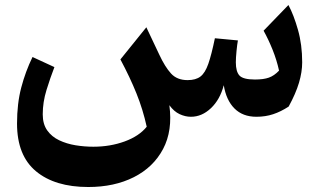

<svg xmlns="http://www.w3.org/2000/svg" viewBox="-20 -460 1276 770"><path d="M1008.3 8.3Q953.6 8.3 920.4 -24.9Q887.2 -58.1 877.4 -118.2Q862.3 -60.5 825.9 -26.1Q789.6 8.3 745.6 8.3Q723.1 8.3 700.4 -2.2Q677.7 -12.7 659.2 -38.1Q672.9 64 634 137.5Q595.2 210.9 516.8 250.5Q438.5 290 334 290Q200.2 290 124.3 226.8Q48.3 163.6 48.3 35.6Q48.3 -44.9 65.2 -108.9Q82 -172.9 110.4 -231.4L198.2 -190.9Q181.6 -147.9 166.5 -99.1Q151.4 -50.3 151.4 -1.5Q151.4 37.6 169.4 63Q187.5 88.4 217.3 102.5Q247.1 116.7 283 122.6Q318.8 128.4 354.5 128.4Q421.9 128.4 480 107.2Q538.1 85.9 568.4 48.3Q553.2 -21 527.3 -85.2Q501.5 -149.4 462.9 -221.7L566.9 -350.6L619.1 -240.2Q641.6 -191.9 665.8 -165.3Q689.9 -138.7 732.4 -138.7Q765.1 -138.7 783.9 -153.1Q802.7 -167.5 815.4 -203.9Q828.1 -240.2 841.8 -306.6L934.1 -297.9Q931.2 -282.7 928.5 -254.9Q925.8 -227.1 925.8 -210Q925.8 -172.9 940.4 -157Q955.1 -141.1 1002.4 -141.1Q1037.1 -141.1 1058.3 -148.7Q1079.6 -156.2 1099.1 -176.8Q1089.8 -219.2 1073.2 -260.5Q1056.6 -301.8 1037.1 -336.9L1136.7 -439.9Q1158.2 -399.9 1175 -340.3Q1191.9 -280.8 1191.9 -210Q1191.9 -171.4 1179 -127.9Q1166 -84.5 1137.7 -32.7Q1106.4 -12.2 1075.4 -2Q1044.4 8.3 1008.3 8.3Z"/></svg>

Font: Pinar-FD SemiBold
Style: Regular
Weight: 600
Designer: Amin Abedi
Version: Version 2.000